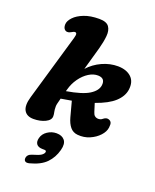

<svg xmlns="http://www.w3.org/2000/svg" viewBox="-179 -820 972 1206"><g transform="rotate(20 307.0 -217.5)"><path d="M163 -553Q169 -573.5 166.8 -581.5Q164.5 -589.5 156.5 -589.5Q147.5 -589.5 133.5 -580.5Q126.5 -576.5 121.8 -575Q117 -573.5 108.5 -573.5Q97.5 -574 89.2 -584.2Q81 -594.5 81.5 -614.5Q82.5 -637.5 105.5 -662Q128.5 -686.5 170.5 -703Q212.5 -719.5 271.5 -719.5Q320 -719.5 337 -695.8Q354 -672 350.2 -632.8Q346.5 -593.5 333.5 -546L290 -392Q327 -433 379 -456.8Q431 -480.5 485 -480Q542 -479 573.5 -449.2Q605 -419.5 597.5 -364.5Q591 -319 549.8 -281Q508.5 -243 424.5 -213.5L441.5 -159.5Q446.5 -143 454.2 -136Q462 -129 472 -127.5Q493.5 -124.5 508.5 -138.5Q526.5 -152.5 543 -146.5Q555.5 -142 560.2 -131.8Q565 -121.5 562 -99Q558.5 -70.5 534 -43.8Q509.5 -17 472 -0.8Q434.5 15.5 391.5 11.5Q360 8.5 341 -14.5Q322 -37.5 311.5 -76.5L284.5 -177.5Q251 -171 214 -165.5Q207 -139.5 204.5 -128.2Q202 -117 202 -109.5Q202 -86 205.2 -72.8Q208.5 -59.5 208.5 -45.5Q208.5 -19.5 174.8 -3.2Q141 13 97 13Q51.5 13 33.8 -18Q16 -49 34 -110ZM232.5 -233Q231 -227 229 -221Q333 -238.5 378.5 -267Q424 -295.5 429 -333Q435 -381 387 -382.5Q356 -383.5 324.8 -364Q293.5 -344.5 268.8 -310.2Q244 -276 232.5 -233ZM217 171Q186.5 171 175 155.2Q163.5 139.5 170.5 113.5Q178 84 205.5 65.8Q233 47.5 265 47.5Q302 47.5 320 70Q338 92.5 326 137Q312 190.5 275.8 227.8Q239.5 265 169.5 283Q150.5 288 141.5 282Q132.5 276 133 263Q134.5 235.5 168.5 226Q209 214.5 223 204.8Q237 195 240 184Q243.5 171 226.5 171Z"/></g></svg>

Font: Fraunces 9pt SuperSoft
Style: Bold Italic
Weight: 700
Italic angle: -16°
Version: Version 1.000;[b76b70a41]